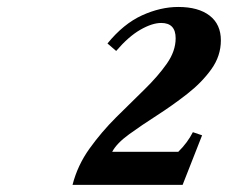

<svg xmlns="http://www.w3.org/2000/svg" viewBox="-20 -944 655 552"><path d="M188.5 -412.5Q203 -469 237.5 -517Q272 -565 314 -606.8Q356 -648.5 395 -686.5Q434 -724.5 459.5 -760.8Q485 -797 485 -834Q485 -878 443.5 -878Q417.5 -878 383.5 -858.5Q349.5 -839 314 -797.5L289 -819Q335 -875.5 388.2 -899.8Q441.5 -924 492.5 -924Q550.5 -924 582.8 -899Q615 -874 615 -828Q615 -783 587.5 -744.8Q560 -706.5 518 -673.8Q476 -641 431.2 -612.2Q386.5 -583.5 351 -557.8Q315.5 -532 302.5 -507.5H492.5Q519 -533.5 534.5 -564L561 -555L505 -412.5Z"/></svg>

Font: Libre Caslon Text Bold
Style: Italic
Weight: 700
Italic angle: -22.583°
Designer: Pablo Impallari, Rodrigo Fuenzalida, Katja Schimmel
Foundry: Pablo Impallari, Rodrigo Fuenzalida
Version: Version 2.000